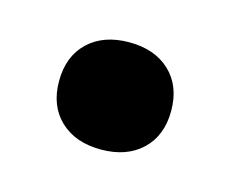

<svg xmlns="http://www.w3.org/2000/svg" viewBox="-38 -168 267 223"><g transform="rotate(15 95.5 -56.5)"><path d="M95.7 7.8Q64.9 7.8 46.6 -9.5Q28.3 -26.9 28.3 -56.6Q28.3 -86.4 46.6 -103.8Q64.9 -121.1 95.7 -121.1Q126.5 -121.1 144.8 -103.8Q163.1 -86.4 163.1 -56.6Q163.1 -26.9 144.8 -9.5Q126.5 7.8 95.7 7.8Z"/></g></svg>

Font: Markazi Text
Style: Bold
Weight: 700
Designer: Borna Izadpanah (Arabic designer), Fiona Ross (Arabic design director) and Florian Runge (Latin designer)
Foundry: Borna Izadpanah and Florian Runge
Version: Version 1.001; ttfautohint (v1.8.3)